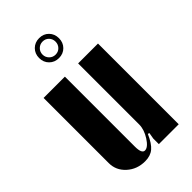

<svg xmlns="http://www.w3.org/2000/svg" viewBox="-219 -756 831 831"><g transform="rotate(-45 196.5 -341.0)"><path d="M155.5 -587.2Q138.2 -604.5 138.2 -630.9Q138.2 -657.2 155.5 -674.6Q172.9 -691.9 199.2 -691.9Q225.6 -691.9 242.7 -674.6Q259.8 -657.2 259.8 -630.9Q259.8 -604.5 242.7 -587.2Q225.6 -569.8 199.2 -569.8Q172.9 -569.8 155.5 -587.2ZM159.2 -630.9Q159.2 -614.3 170.9 -602.5Q182.6 -590.8 199.2 -590.8Q216.3 -590.8 227.5 -602.5Q238.8 -614.3 238.8 -630.9Q238.8 -647.9 227.5 -659.4Q216.3 -670.9 199.2 -670.9Q182.6 -670.9 170.9 -659.4Q159.2 -647.9 159.2 -630.9ZM238.8 -65.9Q220.7 -24.4 200.2 -7.3Q179.7 9.8 147 9.8Q97.7 9.8 63.7 -21Q29.8 -51.8 29.8 -96.2V-495.1H160.2V-66.9Q160.2 -23.9 179.2 -23.9Q198.7 -23.9 220 -57.1Q241.2 -90.3 241.2 -121.1V-495.1H362.8V-1H241.2V-35.2L246.1 -64Z"/></g></svg>

Font: Moniqa Black Heading
Style: Regular
Weight: 900
Designer: Rajesh Rajput
Foundry: Rajesh Rajput
Version: Version 1.000